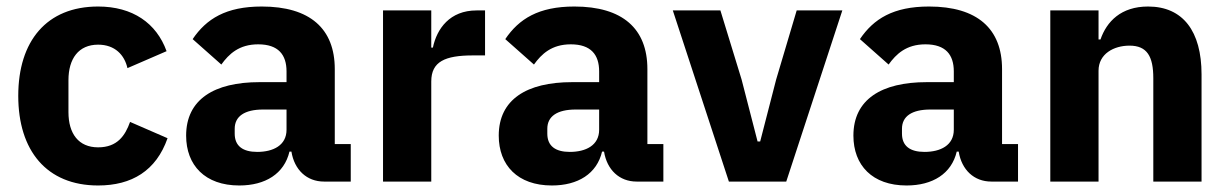

<svg xmlns="http://www.w3.org/2000/svg" viewBox="-20 -557 3769 589"><path d="M281 12C384 12 459 -33 494 -133L379 -183C364 -141 340 -105 281 -105C221 -105 190 -147 190 -213V-311C190 -377 221 -420 281 -420C333 -420 362 -388 371 -348L491 -400C460 -486 387 -537 281 -537C123 -537 36 -431 36 -263C36 -95 123 12 281 12Z M1056 0V-115H1007V-345C1007 -469 931 -537 783 -537C673 -537 613 -499 571 -437L659 -359C682 -391 713 -421 772 -421C834 -421 859 -389 859 -338V-305H776C637 -305 551 -252 551 -141C551 -50 609 12 714 12C794 12 852 -24 868 -92H874C883 -36 921 0 974 0ZM769 -91C725 -91 700 -109 700 -147V-162C700 -200 730 -221 787 -221H859V-159C859 -111 818 -91 769 -91Z M1303 0V-307C1303 -368 1345 -387 1431 -387H1468V-525H1442C1360 -525 1320 -469 1308 -411H1303V-525H1155V0Z M2015 0V-115H1966V-345C1966 -469 1890 -537 1742 -537C1632 -537 1572 -499 1530 -437L1618 -359C1641 -391 1672 -421 1731 -421C1793 -421 1818 -389 1818 -338V-305H1735C1596 -305 1510 -252 1510 -141C1510 -50 1568 12 1673 12C1753 12 1811 -24 1827 -92H1833C1842 -36 1880 0 1933 0ZM1728 -91C1684 -91 1659 -109 1659 -147V-162C1659 -200 1689 -221 1746 -221H1818V-159C1818 -111 1777 -91 1728 -91Z M2392 0 2564 -525H2424L2361 -313L2312 -123H2304L2255 -313L2190 -525H2044L2216 0Z M3103 0V-115H3054V-345C3054 -469 2978 -537 2830 -537C2720 -537 2660 -499 2618 -437L2706 -359C2729 -391 2760 -421 2819 -421C2881 -421 2906 -389 2906 -338V-305H2823C2684 -305 2598 -252 2598 -141C2598 -50 2656 12 2761 12C2841 12 2899 -24 2915 -92H2921C2930 -36 2968 0 3021 0ZM2816 -91C2772 -91 2747 -109 2747 -147V-162C2747 -200 2777 -221 2834 -221H2906V-159C2906 -111 2865 -91 2816 -91Z M3350 0V-340C3350 -392 3397 -417 3445 -417C3499 -417 3518 -384 3518 -317V0H3666V-329C3666 -461 3609 -537 3502 -537C3419 -537 3375 -491 3356 -436H3350V-525H3202V0Z"/></svg>

Font: LVC Sans
Style: Bold
Weight: 700
Designer: Mike Abbink, Paul van der Laan, Pieter van Rosmalen
Foundry: Bold Monday
Version: Version 3.0